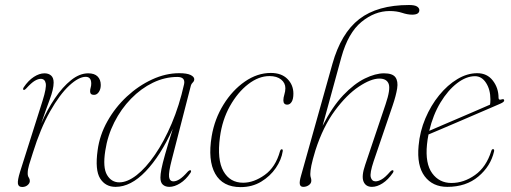

<svg xmlns="http://www.w3.org/2000/svg" viewBox="-20 -738 2038 766"><path d="M74 -379.5Q70 -381.5 74.5 -389.5Q93 -417 115 -431.2Q137 -445.5 157.5 -445.5Q174 -445.5 184 -436.5Q194 -427.5 194 -408.5Q194 -382.5 178.2 -340.5Q162.5 -298.5 144.5 -245.5Q168 -300 198.8 -345.5Q229.5 -391 263.5 -418.2Q297.5 -445.5 332 -445.5Q357 -445.5 369.5 -432.8Q382 -420 382 -399Q382 -382 374.2 -370.8Q366.5 -359.5 355 -359.5Q339.5 -359.5 339.5 -373.5Q339.5 -381.5 341.8 -388.8Q344 -396 344 -404.5Q344 -431.5 322 -431.5Q294 -431.5 256.2 -396.5Q218.5 -361.5 180 -293.8Q141.5 -226 111 -128Q101.5 -98.5 96 -80.2Q90.5 -62 90.5 -46.5Q90.5 -35.5 94.8 -29.8Q99 -24 99 -16Q99 -7 90.2 0.5Q81.5 8 68.5 8Q53.5 8 51.5 -5.2Q49.5 -18.5 60 -52.5L150 -336.5Q166 -387.5 162.5 -405.5Q159 -423.5 142.5 -423.5Q132 -423.5 118.5 -415.5Q105 -407.5 85 -385.5Q77.5 -377.5 74 -379.5Z M665.5 -101.5Q652 -49.5 654.5 -32Q657 -14.5 672 -14.5Q683 -14.5 696.2 -22.8Q709.5 -31 729 -53Q736.5 -60.5 740.5 -58.5Q744.5 -56.5 740 -48.5Q721.5 -21 698.8 -6.8Q676 7.5 655.5 7.5Q640 7.5 630 -1Q620 -9.5 620 -29.5Q620 -42.5 624 -63.5Q628 -84.5 638.8 -122.5Q649.5 -160.5 669.5 -224.5Q620.5 -116.5 561.2 -54.5Q502 7.5 441 7.5Q400.5 7.5 379.5 -26Q358.5 -59.5 369.5 -138.5Q377.5 -199 408.5 -254.2Q439.5 -309.5 486 -352.8Q532.5 -396 586.8 -421Q641 -446 695 -446Q726 -446 740.5 -438.8Q755 -431.5 755 -422Q755 -414.5 749 -408.8Q743 -403 741.5 -396.5ZM400 -136.5Q389.5 -69.5 407 -40Q424.5 -10.5 456 -10.5Q488 -10.5 525 -39.2Q562 -68 598.2 -120.8Q634.5 -173.5 665 -245.2Q695.5 -317 714.5 -402.5Q720 -431 687.5 -431Q637.5 -431 590 -408Q542.5 -385 502.8 -344.2Q463 -303.5 436 -250Q409 -196.5 400 -136.5Z M1055 -434.5Q1012 -434.5 970 -402Q928 -369.5 897.2 -314.5Q866.5 -259.5 857.5 -191Q845.5 -100.5 871.5 -54.8Q897.5 -9 950 -9Q992.5 -9 1036 -40Q1079.5 -71 1097 -134.5Q1099.5 -142.5 1104 -142.5Q1109 -142.5 1108 -135Q1103 -101 1080.5 -68Q1058 -35 1022 -13.2Q986 8.5 940 8.5Q868.5 8.5 838.5 -45Q808.5 -98.5 824.5 -194.5Q836 -263 871.5 -320.5Q907 -378 956.8 -412.5Q1006.5 -447 1060.5 -447Q1103 -447 1126.8 -423Q1150.5 -399 1150.5 -364.5Q1150.5 -342.5 1143.5 -331.5Q1136.5 -320.5 1126 -320.5Q1110.5 -320.5 1110.5 -338Q1110.5 -348 1114.5 -361Q1118.5 -374 1118.5 -386Q1118.5 -407 1101.5 -420.8Q1084.5 -434.5 1055 -434.5Z M1238.5 -138.5Q1226.5 -99 1222.2 -77.5Q1218 -56 1218 -43.5Q1218 -34.5 1220 -29.5Q1222 -24.5 1222 -17Q1222 -6.5 1212.2 0.5Q1202.5 7.5 1190 7.5Q1178.5 7.5 1176.2 -2.8Q1174 -13 1181 -37L1306 -482.5Q1340.5 -605.5 1413.2 -661.8Q1486 -718 1612 -718Q1634.5 -718 1643.8 -712Q1653 -706 1653 -697.5Q1653 -679.5 1624.5 -679.5Q1606 -679.5 1584.2 -686.8Q1562.5 -694 1534.5 -694Q1475 -694 1422 -650.5Q1369 -607 1342 -510L1267 -236Q1305.5 -312 1349.2 -358Q1393 -404 1435.5 -424.8Q1478 -445.5 1512 -445.5Q1546 -445.5 1557.5 -429.8Q1569 -414 1564.5 -385.2Q1560 -356.5 1546.5 -317L1470.5 -94Q1455 -47.5 1459.2 -31Q1463.5 -14.5 1478.5 -14.5Q1489 -14.5 1503 -22.5Q1517 -30.5 1536.5 -53Q1544 -60.5 1548 -58.5Q1552 -56.5 1547.5 -48.5Q1528.5 -21 1506.5 -6.8Q1484.5 7.5 1464 7.5Q1439 7.5 1430.2 -14Q1421.5 -35.5 1437 -80.5L1518.5 -322.5Q1538.5 -381.5 1530.8 -403Q1523 -424.5 1493.5 -424.5Q1460 -424.5 1411.8 -392.5Q1363.5 -360.5 1316.2 -296.8Q1269 -233 1238.5 -138.5Z M1951 -133.5Q1937.5 -75 1888.5 -33.8Q1839.5 7.5 1764.5 7.5Q1706 7.5 1674.2 -34.8Q1642.5 -77 1650 -156.5Q1655 -213.5 1677 -265.5Q1699 -317.5 1732.2 -358.2Q1765.5 -399 1804.8 -422.5Q1844 -446 1884 -446Q1923.5 -446 1946.2 -416.5Q1969 -387 1969 -348Q1969 -337 1981.5 -341.5Q1991 -344.5 1991.5 -337.5Q1992 -331.5 1977.5 -325Q1966 -320 1938.8 -308.2Q1911.5 -296.5 1876 -281.2Q1840.5 -266 1804 -250.2Q1767.5 -234.5 1736.8 -221.5Q1706 -208.5 1689.5 -201.5Q1685.5 -181.5 1683.5 -161.5Q1676 -85.5 1704.2 -46.8Q1732.5 -8 1781 -8Q1830.5 -8 1875.2 -39.8Q1920 -71.5 1940 -135.5Q1942 -143 1947 -143Q1953 -143 1951 -133.5ZM1875 -434Q1840 -434 1803.5 -406Q1767 -378 1737.2 -328.8Q1707.5 -279.5 1692.5 -216Q1712 -224.5 1744.5 -238.5Q1777 -252.5 1813.5 -268Q1850 -283.5 1882.8 -297.8Q1915.5 -312 1935 -320.5Q1936.5 -327.5 1936.5 -341.5Q1936.5 -380.5 1919.2 -407.2Q1902 -434 1875 -434Z"/></svg>

Font: Fraunces 72pt Thin
Style: Italic
Weight: 100
Italic angle: -16°
Version: Version 1.000;[b76b70a41]